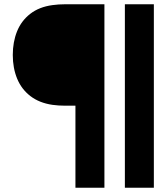

<svg xmlns="http://www.w3.org/2000/svg" viewBox="-20 -740 782 901"><path d="M334 141V-244H286Q254 -244 226 -248Q164.5 -257 122.8 -289Q81 -321 60.5 -370.8Q40 -420.5 40 -482Q40 -543 60 -592.8Q80 -642.5 121.8 -675Q163.5 -707.5 226 -716Q254 -720 286 -720H470V141ZM702 141H566V-720H702Z"/></svg>

Font: Hauora ExtraBold
Style: Regular
Weight: 800
Designer: Wayne Shih
Foundry: WCYS
Version: Version 1.001